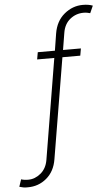

<svg xmlns="http://www.w3.org/2000/svg" viewBox="-142 -801 611 1046"><g transform="rotate(-5 163.5 -278.0)"><path d="M320.8 -524.4 314 -485.4H216.3L124.5 64.5Q113.8 130.4 69.6 167.5Q25.4 204.6 -33.7 204.1Q-47.4 204.6 -57.6 202.6Q-67.9 200.7 -79.1 197.3L-65.9 157.7Q-47.9 163.6 -26.4 163.1Q9.8 163.1 41.3 137Q72.8 110.8 80.6 64.5L171.9 -485.4H78.1L85 -524.4H178.7L193.4 -617.2Q204.6 -684.6 250 -722.2Q295.4 -759.8 351.6 -759.8Q383.3 -759.8 405.8 -751L388.2 -711.4H387.7Q380.4 -713.4 371.8 -715.1Q363.3 -716.8 352.1 -716.8Q310.5 -716.8 278.3 -690.9Q246.1 -665 238.3 -617.2L223.1 -524.4Z"/></g></svg>

Font: Inter Extra Light
Style: Italic
Weight: 200
Italic angle: -9.39999°
Designer: Rasmus Andersson
Foundry: rsms
Version: Version 4.000;git-3c8e0fc